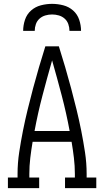

<svg xmlns="http://www.w3.org/2000/svg" viewBox="-20 -975 540 995"><path d="M21 0V-55H71V-74Q71 -130 79.5 -186Q88 -242 99 -297.5Q110 -353 123.5 -408Q137 -463 151.5 -517.5Q166 -572 182 -626.5Q198 -681 215 -735H285Q302 -681 318 -626.5Q334 -572 348.5 -517.5Q363 -463 376.5 -408Q390 -353 401 -297.5Q412 -242 420.5 -186Q429 -130 429 -74V-55H479V0H317V-55H368V-74Q368 -115 363 -157Q358 -199 351 -240H149Q142 -199 137 -157Q132 -115 132 -74V-55H183V0ZM159 -296H341Q324 -388 300 -479.5Q276 -571 250 -662Q224 -571 200 -479.5Q176 -388 159 -296ZM100 -815Q100 -844 109.5 -872.5Q119 -901 141 -920.5Q163 -940 192 -947.5Q221 -955 250 -955Q279 -955 308 -947.5Q337 -940 359 -920.5Q381 -901 390.5 -872.5Q400 -844 400 -815H340Q340 -833 334 -850Q328 -867 315 -878.5Q302 -890 285 -895Q268 -900 250 -900Q232 -900 215 -895Q198 -890 185 -878.5Q172 -867 166 -850Q160 -833 160 -815Z"/></svg>

Font: Iosevka Curly Slab Light
Style: Regular
Weight: 300
Monospace: yes
Designer: Belleve Invis
Foundry: Belleve Invis
Version: Version 22.1.2; ttfautohint (v1.8.4)